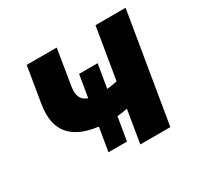

<svg xmlns="http://www.w3.org/2000/svg" viewBox="-119 -660 820 798"><g transform="rotate(-30 291.0 -261.0)"><path d="M282.2 -147.5Q162.1 -147.5 106.7 -198Q51.3 -248.5 68.4 -351.1L96.7 -522.5H240.7L213.4 -355Q205.1 -306.6 227.3 -286.9Q249.5 -267.1 301.8 -267.1Q340.3 -267.1 378.4 -274.9Q416.5 -282.7 460.9 -297.4L441.4 -177.7Q421.9 -170.4 395 -163.3Q368.2 -156.2 338.6 -151.9Q309.1 -147.5 282.2 -147.5ZM340.3 0 426.8 -522.5H571.3L484.4 0ZM209.5 -38.1 266.6 -381.3H355.5L298.3 -38.1Z"/></g></svg>

Font: Inter 28pt
Style: Bold Italic
Weight: 700
Italic angle: -9.3988°
Designer: Rasmus Andersson
Foundry: rsms
Version: Version 4.001;git-66647c0bb